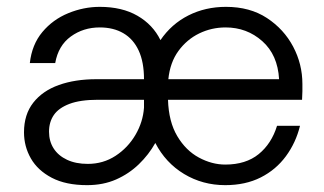

<svg xmlns="http://www.w3.org/2000/svg" viewBox="-20 -528 944 560"><path d="M234 12Q172 12 131 -9.5Q90 -31 70 -66Q50 -101 50 -142Q50 -194 77 -228.5Q104 -263 151.5 -280Q199 -297 261 -297H400Q400 -347 384.5 -380.5Q369 -414 340 -431Q311 -448 271 -448Q223 -448 186.5 -421.5Q150 -395 141 -344H67Q73 -398 103.5 -434.5Q134 -471 179 -489.5Q224 -508 271 -508Q336 -508 381 -482Q426 -456 448 -411Q480 -458 529.5 -483Q579 -508 639 -508Q709 -508 758.5 -475.5Q808 -443 835 -392Q862 -341 862 -283Q862 -273 862 -262Q862 -251 861 -237H470Q472 -173 497 -131Q522 -89 560 -68.5Q598 -48 637 -48Q697 -48 734.5 -78.5Q772 -109 788 -161H855Q843 -112 814 -72.5Q785 -33 740.5 -10.5Q696 12 637 12Q571 12 517 -20.5Q463 -53 433 -111Q414 -77 385 -49Q356 -21 318.5 -4.5Q281 12 234 12ZM236 -50Q281 -50 317 -73.5Q353 -97 375 -134.5Q397 -172 400 -214V-237H266Q214 -237 182.5 -225Q151 -213 137 -192.5Q123 -172 123 -144Q123 -116 136.5 -95Q150 -74 175.5 -62Q201 -50 236 -50ZM471 -297H794Q790 -368 745 -408Q700 -448 638 -448Q597 -448 561 -430.5Q525 -413 500.5 -379.5Q476 -346 471 -297Z"/></svg>

Font: DM Sans 24pt Light
Style: Regular
Weight: 300
Designer: Colophon Foundry, Jonny Pinhorn
Foundry: Colophon Foundry
Version: Version 4.004;gftools[0.9.30]